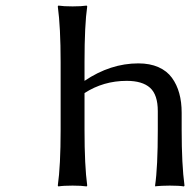

<svg xmlns="http://www.w3.org/2000/svg" viewBox="-20 -668 684 691"><path d="M198.2 -444.8Q198.2 -569.8 188 -645L189.9 -647.9Q208.5 -645 241.2 -645Q273.4 -645 292 -647.9L293.9 -645Q284.2 -578.6 284.2 -444.8V-377Q377.4 -439.9 478 -439.9Q519.5 -439.9 550.3 -426.3Q581.1 -412.6 598.9 -387.9Q616.7 -363.3 625.2 -332Q633.8 -300.8 633.8 -262.2V-200.2Q633.8 -75.2 644 0L642.1 2.9Q625 0 590.8 0Q575.2 0 562.3 0.7Q549.3 1.5 543.9 2L539.1 2.9L538.1 0Q547.9 -66.4 547.9 -200.2V-268.1Q547.9 -327.1 520 -352.1Q492.2 -377 436 -377Q352.1 -377 284.2 -333V-200.2Q284.2 -71.3 293.9 0L292 2.9Q273.4 0 241.2 0Q208.5 0 189.9 2.9L188 0Q198.2 -71.3 198.2 -200.2Z"/></svg>

Font: Linear Smooth
Style: Regular
Weight: 400
Designer: Philipp H. Poll, Flanker
Foundry: Philipp H. Poll, reworked by Flanker
Version: Version 1.061 | FøM Fix